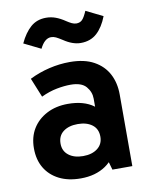

<svg xmlns="http://www.w3.org/2000/svg" viewBox="-82 -770 662 845"><g transform="rotate(-10 249.0 -347.5)"><path d="M211 14Q155 14 114.5 -6.5Q74 -27 52 -64Q30 -101 30 -152Q30 -202 52.5 -239Q75 -276 116 -297.5Q157 -319 211 -319Q282 -319 325.5 -287Q369 -255 385 -197L327 -201V-322Q327 -352 306.5 -376Q286 -400 237 -400Q209 -400 175 -393.5Q141 -387 105 -370L70 -456Q112 -477 158.5 -488Q205 -499 251 -499Q316 -499 358.5 -475.5Q401 -452 422 -412Q443 -372 443 -320V0H354L328 -91L385 -108Q368 -48 322.5 -17Q277 14 211 14ZM238 -81Q278 -81 302.5 -100Q327 -119 327 -152Q327 -187 302.5 -205.5Q278 -224 238 -224Q198 -224 173.5 -205.5Q149 -187 149 -152Q149 -119 173.5 -100Q198 -81 238 -81ZM314 -573Q278 -573 238 -600Q221 -611 210.5 -616Q200 -621 189 -621Q160 -621 139 -578L64 -615Q85 -660 113 -684.5Q141 -709 182 -709Q204 -709 224.5 -701.5Q245 -694 267 -679Q279 -671 289.5 -666Q300 -661 310 -661Q326 -661 336 -671Q346 -681 358 -709L433 -672Q415 -625 386.5 -599Q358 -573 314 -573Z"/></g></svg>

Font: Gabarito Medium
Style: Regular
Weight: 500
Designer: Leandro Assis / Alvaro Franca / Felipe Casaprima
Foundry: Naipe Foundry
Version: Version 1.000